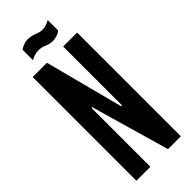

<svg xmlns="http://www.w3.org/2000/svg" viewBox="-284 -924 962 962"><g transform="rotate(-45 197.5 -443.0)"><path d="M40 0V-735H141L241 -352L250 -318H256V-735H355V0H264L154 -383L145 -417H139V0ZM242 -790.5Q218.5 -790.5 199 -799.5Q177.5 -809.5 154 -809.5Q140.5 -809.5 126 -804.8Q111.5 -800 101 -793.5V-867.5Q108 -873 116.5 -876.8Q125 -880.5 134 -883.5Q143 -886.5 154 -886.5Q177.5 -886.5 198 -878.5Q209 -874.5 220 -871Q231 -867.5 242 -867.5Q255.5 -867.5 270 -872.2Q284.5 -877 295 -883.5V-809.5Q285.5 -801 269.5 -795.8Q253.5 -790.5 242 -790.5Z"/></g></svg>

Font: League Gothic
Style: Regular
Weight: 400
Designer: The League of Moveable Type
Version: Version 2.001